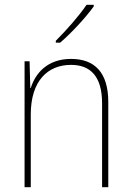

<svg xmlns="http://www.w3.org/2000/svg" viewBox="-20 -785 553 805"><path d="M373 -758V-765H343C312 -719 259 -659 214 -614V-606H232C280 -647 339 -711 373 -758ZM278 -538C178 -538 128 -477 109 -416H107L104 -528H83V0H109V-305C109 -446 180 -513 278 -513C359 -513 408 -465 408 -352V0H434V-357C434 -481 377 -538 278 -538Z"/></svg>

Font: Noto Sans Gujarati UI SemiCondensed Thin
Style: Regular
Weight: 100
Width: 4
Designer: Jelle Bosma - Monotype Design Team, Universal Thirst
Foundry: Monotype Imaging Inc.
Version: Version 2.106